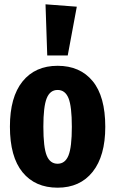

<svg xmlns="http://www.w3.org/2000/svg" viewBox="-20 -853 534 890"><path d="M468 -265Q468 -130 409.5 -56.5Q351 17 247 17Q143 17 84.5 -54.5Q26 -126 26 -266Q26 -403 84.5 -475.5Q143 -548 247 -548Q351 -548 409.5 -477Q468 -406 468 -265ZM181 -266Q181 -170 196.5 -132Q212 -94 247 -94Q282 -94 297.5 -132.5Q313 -171 313 -265Q313 -360 297.5 -398Q282 -436 247 -436Q212 -436 196.5 -397.5Q181 -359 181 -266ZM191 -833 336 -822 294 -596H199Z"/></svg>

Font: Fira Sans Extra Condensed
Style: Bold
Weight: 700
Width: 1
Designer: Carrois Corporate & Edenspiekermann AG
Foundry: Carrois Corporate GbR & Edenspiekermann AG
Version: Version 4.203